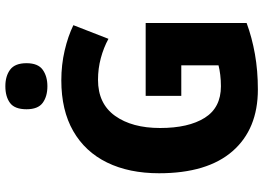

<svg xmlns="http://www.w3.org/2000/svg" viewBox="-153 -820 983 717"><g transform="rotate(-90 338.5 -461.5)"><path d="M339 -409H611V-32Q557 -12 495 -1Q433 10 363 10Q215 10 132.5 -84.5Q50 -179 50 -359Q50 -471 90 -553Q130 -635 207.5 -679.5Q285 -724 397 -724Q455 -724 508.5 -711.5Q562 -699 603 -679L552 -548Q519 -566 480 -576.5Q441 -587 399 -587Q310 -587 264.5 -523.5Q219 -460 219 -355Q219 -249 257 -188.5Q295 -128 375 -128Q397 -128 417.5 -130.5Q438 -133 453 -137V-276H339ZM375 -933Q413 -933 437 -915Q461 -897 461 -854Q461 -811 436.5 -793.5Q412 -776 375 -776Q337 -776 313 -793.5Q289 -811 289 -854Q289 -898 312.5 -915.5Q336 -933 375 -933Z"/></g></svg>

Font: Noto Sans Arabic SemCond ExtBd
Style: Regular
Weight: 800
Width: 4
Designer: Monotype Design Team, Nadine Chahine, Nizar Qandah and Khaled Hosny
Foundry: Monotype Imaging Inc.
Version: Version 2.012; ttfautohint (v1.8.4.7-5d5b)